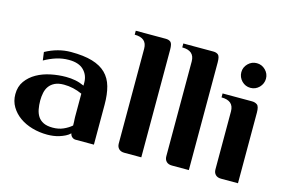

<svg xmlns="http://www.w3.org/2000/svg" viewBox="-96 -949 1726 1174"><g transform="rotate(15 767.0 -362.0)"><path d="M565 0H449Q437 0 427 -8Q417 -16 414 -31Q402 -19 385 -10.5Q368 -2 349 4Q330 10 310.5 12.5Q291 15 273 15Q223 15 177.5 2Q132 -11 97.5 -35.5Q63 -60 42 -95Q21 -130 21 -174Q21 -223 46 -257.5Q71 -292 110 -314Q149 -336 197.5 -346Q246 -356 294 -356Q325 -356 353.5 -350.5Q382 -345 410 -332V-351Q410 -398 378.5 -429.5Q347 -461 284 -461Q243 -461 205 -449Q167 -437 130 -416L123 -468Q202 -511 284 -511Q365 -511 419 -495Q473 -479 505.5 -447Q538 -415 551.5 -366.5Q565 -318 565 -253ZM410 -281Q353 -307 294 -307Q259 -307 236.5 -296Q214 -285 201 -267Q188 -249 183 -225Q178 -201 178 -176Q178 -147 183 -121Q188 -95 200.5 -76Q213 -57 235.5 -46Q258 -35 294 -35Q331 -35 360.5 -48Q390 -61 412 -80Q412 -95 411.5 -103.5Q411 -112 410.5 -119.5Q410 -127 410 -135Q410 -143 410 -157Z M865 0H758Q735 0 722.5 -12.5Q710 -25 710 -46V-646Q710 -714 632 -714V-739H822Q842 -739 853.5 -729Q865 -719 865 -681Z M1166 0H1059Q1036 0 1023.5 -12.5Q1011 -25 1011 -46V-646Q1011 -714 933 -714V-739H1123Q1143 -739 1154.5 -729Q1166 -719 1166 -681Z M1477 0H1370Q1347 0 1334.5 -12.5Q1322 -25 1322 -46V-413Q1322 -481 1244 -481V-506H1430Q1450 -506 1463.5 -496Q1477 -486 1477 -447ZM1344 -606Q1321 -630 1321 -661.5Q1321 -693 1344 -716Q1367 -739 1399 -739Q1431 -739 1454 -716Q1477 -693 1477 -661.5Q1477 -630 1454 -606Q1431 -583 1399 -583Q1367 -583 1344 -606Z"/></g></svg>

Font: Cafe24 Danjunghae
Style: Regular
Weight: 400
Designer: Cafe24 thkim, hmlim, mnelim, nhlee, sslee, sskim, smlim, yjkim, sdjeong, hskwak & 4IRTF
Foundry: Cafe24
Version: Version 1.000